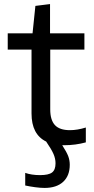

<svg xmlns="http://www.w3.org/2000/svg" viewBox="-20 -704 461 944"><path d="M199 220Q179 220 153 216.5Q127 213 104 208V146Q135 157 177 157Q219 157 236 144Q253 131 253 99Q253 76 243 53Q233 30 207 -8Q135 -43 135 -146V-460H18V-540H140L154 -675L226 -684V-540H395V-460H227V-166Q227 -114 250 -89Q273 -64 324 -64Q360 -64 402 -77V-4Q351 10 296 10H286Q308 44 315.5 64Q323 84 323 106Q323 160 290.5 190Q258 220 199 220Z"/></svg>

Font: Encode Sans Wide
Style: Regular
Weight: 400
Designer: Pablo Impallari, Andres Torresi
Foundry: Pablo Impallari, Andres Torresi
Version: Version 1.000; ttfautohint (v1.00) -l 8 -r 50 -G 200 -x 14 -